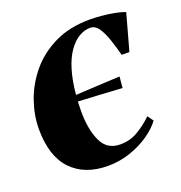

<svg xmlns="http://www.w3.org/2000/svg" viewBox="-102 -602 660 702"><g transform="rotate(-20 228.0 -251.0)"><path d="M203 11.5Q112.5 11.5 61.2 -42Q10 -95.5 10 -201.5Q10 -254.5 29.2 -309.5Q48.5 -364.5 87.2 -411Q126 -457.5 184.5 -486Q243 -514.5 322 -514.5Q342.5 -514.5 367.5 -512.2Q392.5 -510 416.2 -505.5Q440 -501 456.5 -494.5L417.5 -353H387.5Q379 -385 369 -415.2Q359 -445.5 345.5 -465.5Q332 -485.5 312.5 -485.5Q290 -485.5 268.2 -472.5Q246.5 -459.5 228.2 -433.5Q210 -407.5 197.8 -367.5Q185.5 -327.5 180.5 -272.5Q224.5 -275 267 -277.2Q309.5 -279.5 353 -281.5L349 -238Q306.5 -240.5 264 -243Q221.5 -245.5 178.5 -247.5Q178.5 -238 178 -228.8Q177.5 -219.5 177.5 -210Q177.5 -139 198.8 -93Q220 -47 271.5 -47Q310.5 -47 342.5 -66.5Q374.5 -86 398.5 -110L415 -87.5Q396.5 -62 363.5 -39.2Q330.5 -16.5 288.8 -2.5Q247 11.5 203 11.5Z"/></g></svg>

Font: Merriweather 144pt ExtraBold
Style: Italic
Weight: 800
Italic angle: -7.8°
Version: Version 2.101